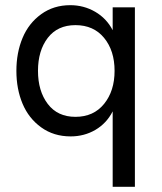

<svg xmlns="http://www.w3.org/2000/svg" viewBox="-20 -516 622 738"><path d="M498.5 202.1H413.1V-87.9Q389.6 -42 346.7 -16.8Q303.7 8.3 251.5 8.3Q186.5 8.3 138.4 -26.4Q90.3 -61 66.7 -117.4Q43 -173.8 43 -243.7Q43 -313.5 66.7 -370.1Q90.3 -426.8 138.2 -461.4Q186 -496.1 250 -496.1Q302.2 -496.1 345.9 -470.7Q389.6 -445.3 413.1 -399.9V-487.8H498.5ZM270 -66.9Q339.8 -66.9 380.1 -116.7Q420.4 -166.5 420.4 -243.7Q420.4 -321.3 380.1 -370.4Q339.8 -419.4 270 -419.4Q201.2 -419.4 163.6 -370.4Q126 -321.3 126 -243.7Q126 -166 163.6 -116.5Q201.2 -66.9 270 -66.9Z"/></svg>

Font: HK Grotesk Medium Legacy
Style: Regular
Weight: 500
Designer: Alfredo Marco Pradil
Foundry: Hanken Design Co.
Version: Version 2.022;PS 002.022;hotconv 1.0.88;makeotf.lib2.5.64775